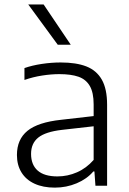

<svg xmlns="http://www.w3.org/2000/svg" viewBox="-20 -828 576 856"><path d="M457.5 -361V0H405.5L401 -63.5H396Q367.5 -30 321.8 -10.8Q276 8.5 224.5 8.5Q172 8.5 134 -9Q96 -26.5 75.8 -59.2Q55.5 -92 55.5 -137Q55.5 -206.5 102.5 -244.8Q149.5 -283 253 -294L397.5 -310.5V-362.5Q397.5 -415 380.5 -444.5Q363.5 -474 330.2 -485.8Q297 -497.5 244.5 -497.5Q208.5 -497.5 168 -491.2Q127.5 -485 89 -471.5V-524.5Q123 -536.5 166.2 -543Q209.5 -549.5 250.5 -549.5Q320 -549.5 365.2 -531.8Q410.5 -514 434 -472.8Q457.5 -431.5 457.5 -361ZM397.5 -115V-265L256 -249Q183 -240.5 150.8 -214.8Q118.5 -189 118.5 -142Q118.5 -93.5 148 -67.5Q177.5 -41.5 236 -41.5Q281.5 -41.5 323.2 -59.8Q365 -78 397.5 -115ZM237.5 -628.5 106 -808H174.5L295.5 -628.5Z"/></svg>

Font: Encode Sans Semi Expanded Light
Style: Regular
Weight: 300
Width: 6
Designer: Multiple Designers
Foundry: Impallari Type
Version: Version 2.000